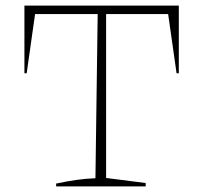

<svg xmlns="http://www.w3.org/2000/svg" viewBox="-20 -664 724 684"><path d="M617 -644V-403H609L579 -614H358V-30L499 -12V0H180V-10Q217 -18 252 -23Q287 -28 320 -29L328 -614H105L75 -403H67V-644Z"/></svg>

Font: Piazzolla Thin
Style: Regular
Weight: 100
Designer: Juan Pablo del Peral
Foundry: Huerta Tipografica
Version: Version 1.330